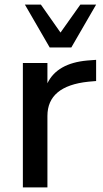

<svg xmlns="http://www.w3.org/2000/svg" viewBox="-20 -812 447 832"><path d="M79.1 0V-539.1H185.5V-451.2Q227.5 -538.1 358.4 -549.8L396.5 -552.7V-460.9L363.3 -458Q185.5 -439.5 185.5 -309.6V0ZM87.9 -792H157.2L242.2 -670.9L328.1 -792H396.5L289.1 -606.4H195.3Z"/></svg>

Font: Min Sans Medium
Style: Regular
Weight: 500
Designer: Jinseong-Kim, NotoSansCJK, Nunito
Foundry: Jinseong-Kim
Version: Version 1.400;Glyphs 3.1.2 (3151)